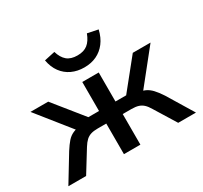

<svg xmlns="http://www.w3.org/2000/svg" viewBox="-151 -946 1216 1152"><g transform="rotate(-30 457.0 -370.0)"><path d="M15 0 125 -181Q146 -214 164 -234.5Q182 -255 205.5 -265.5Q229 -276 261 -279L241 -250L41 -500H164L326 -299H400V-500H514V-299H588L750 -500H873L673 -250L653 -279Q685 -276 706.5 -266Q728 -256 747 -236Q766 -216 789 -181L899 0H776L684 -149Q670 -173 655.5 -186.5Q641 -200 622 -206Q603 -212 574 -212H514V0H400V-212H340Q312 -212 293 -206Q274 -200 259.5 -186.5Q245 -173 230 -149L138 0ZM456 -569Q408 -569 369.5 -587Q331 -605 305.5 -639.5Q280 -674 271 -724L345 -740Q358 -696 384 -674Q410 -652 456 -652Q500 -652 526.5 -673Q553 -694 570 -739L643 -724Q631 -673 604.5 -638.5Q578 -604 540.5 -586.5Q503 -569 456 -569Z"/></g></svg>

Font: Nunito Sans 6pt SemiBold
Style: Regular
Weight: 600
Version: Version 3.101;gftools[0.9.27]